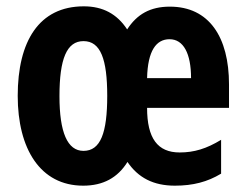

<svg xmlns="http://www.w3.org/2000/svg" viewBox="-20 -577 778 607"><path d="M517 -556C455 -556 413 -532 382 -484C350 -533 305 -557 245 -557C103 -557 36 -446 36 -274C36 -107 107 10 243 10C306 10 352 -15 383 -65C417 -15 465 10 533 10C590 10 636 -2 679 -28V-135C633 -107 594 -95 548 -95C478 -95 445 -140 445 -236H704V-310C704 -460 641 -556 517 -556ZM516 -453C560 -453 584 -408 584 -330H445C447 -417 474 -453 516 -453ZM244 -447C298 -447 319 -390 319 -274C319 -157 298 -100 244 -100C193 -100 168 -159 168 -273C168 -391 191 -447 244 -447Z"/></svg>

Font: Noto Sans Myanmar UI ExtraCondensed
Style: Bold
Weight: 700
Width: 2
Designer: Monotype Design Team
Foundry: Monotype Imaging Inc.
Version: Version 2.103